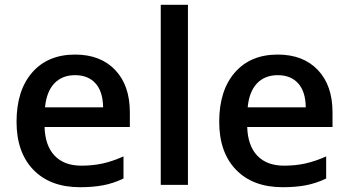

<svg xmlns="http://www.w3.org/2000/svg" viewBox="-20 -780 1471 810"><path d="M317.9 9.8Q191.9 9.8 120.8 -63.7Q49.8 -137.2 49.8 -266.1Q49.8 -398.4 115.7 -474.1Q181.6 -549.8 296.9 -549.8Q403.8 -549.8 465.8 -484.9Q527.8 -419.9 527.8 -306.2V-244.1H168Q170.4 -165.5 210.4 -123.3Q250.5 -81.1 323.2 -81.1Q371.1 -81.1 412.4 -90.1Q453.6 -99.1 501 -120.1V-26.9Q459 -6.8 416 1.5Q373 9.8 317.9 9.8ZM296.9 -462.9Q242.2 -462.9 209.2 -428.2Q176.3 -393.6 169.9 -327.1H415Q414.1 -394 382.8 -428.5Q351.6 -462.9 296.9 -462.9Z M772.9 0H658.2V-759.8H772.9Z M1172.9 9.8Q1046.9 9.8 975.8 -63.7Q904.8 -137.2 904.8 -266.1Q904.8 -398.4 970.7 -474.1Q1036.6 -549.8 1151.9 -549.8Q1258.8 -549.8 1320.8 -484.9Q1382.8 -419.9 1382.8 -306.2V-244.1H1022.9Q1025.4 -165.5 1065.4 -123.3Q1105.5 -81.1 1178.2 -81.1Q1226.1 -81.1 1267.3 -90.1Q1308.6 -99.1 1356 -120.1V-26.9Q1314 -6.8 1271 1.5Q1228 9.8 1172.9 9.8ZM1151.9 -462.9Q1097.2 -462.9 1064.2 -428.2Q1031.2 -393.6 1024.9 -327.1H1270Q1269 -394 1237.8 -428.5Q1206.5 -462.9 1151.9 -462.9Z"/></svg>

Font: f1_46825          
Style: Regular
Weight: 600
Foundry: Ascender Corporation
Version: Version 1.10